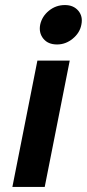

<svg xmlns="http://www.w3.org/2000/svg" viewBox="-20 -740 344 760"><path d="M128 -500H256L157 0H29ZM206 -564Q170 -564 151.5 -587Q133 -610 139 -642Q146 -675 173.5 -697.5Q201 -720 237 -720Q271 -720 290 -697.5Q309 -675 302 -642Q296 -610 268 -587Q240 -564 206 -564Z"/></svg>

Font: Albert Sans
Style: Bold Italic
Weight: 700
Italic angle: -11.25°
Designer: Andreas Rasmussen
Foundry: a.Foundry
Version: Version 1.025